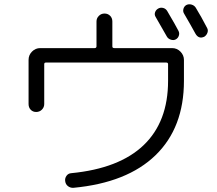

<svg xmlns="http://www.w3.org/2000/svg" viewBox="-20 -858 1040 922"><path d="M783.2 -804.7Q825.2 -733.4 836.9 -710Q842.8 -699.2 838.9 -687Q835 -674.8 824.2 -668.9Q813.5 -663.1 800.3 -667.5Q787.1 -671.9 781.2 -682.6Q751 -736.3 727.5 -776.4Q720.7 -787.1 724.6 -798.8Q728.5 -810.5 739.7 -816.9Q751 -823.2 763.7 -819.8Q776.4 -816.4 783.2 -804.7ZM919.9 -821.3Q946.3 -778.3 974.6 -723.6Q980.5 -712.9 976.1 -700.7Q971.7 -688.5 960.9 -681.6Q933.6 -668.9 918 -697.3Q898.4 -733.4 864.3 -792Q857.4 -802.7 860.8 -815.4Q864.3 -828.1 875 -834Q886.7 -839.8 899.9 -835.9Q913.1 -832 919.9 -821.3ZM117.2 -358.4V-570.3Q117.2 -593.8 133.8 -610.4Q150.4 -627 172.9 -627H434.6Q442.4 -627 443.4 -634.8V-754.9Q443.4 -770.5 454.6 -781.7Q465.8 -793 481.9 -793Q498 -793 508.8 -782.2Q519.5 -771.5 519.5 -754.9V-634.8Q519.5 -627 529.3 -627H806.6Q830.1 -627 846.7 -609.9Q863.3 -592.8 863.3 -570.3V-469.7Q863.3 -245.1 727.1 -112.8Q590.8 19.5 333 43.9Q318.4 44.9 306.6 36.1Q294.9 27.3 293 11.7Q291 -2 299.3 -13.7Q307.6 -25.4 322.3 -26.4Q552.7 -48.8 669.9 -161.1Q787.1 -273.4 787.1 -469.7V-549.8Q787.1 -557.6 778.3 -557.6H200.2Q192.4 -557.6 192.4 -549.8V-358.4Q192.4 -342.8 181.2 -331.5Q169.9 -320.3 153.8 -320.3Q137.7 -320.3 127.4 -331.1Q117.2 -341.8 117.2 -358.4Z"/></svg>

Font: Rounded Mgen+ 1mn regular
Style: Regular
Weight: 400
Designer: [Source Han Sans]
Ryoko NISHIZUKA  (kana & ideographs); Paul D. Hunt (Latin, Greek & Cyrillic); Wenlong ZHANG  (bopomofo
Version: Version 1.059.20150602